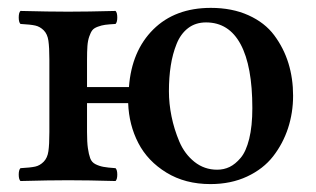

<svg xmlns="http://www.w3.org/2000/svg" viewBox="-20 -460 807 490"><path d="M505.9 -402.8Q479 -402.8 460 -388.2Q440.9 -373.5 430.7 -347.9Q420.4 -322.3 415.8 -292.5Q411.1 -262.7 411.1 -227.1Q411.1 -195.8 417.7 -163.1Q424.3 -130.4 437.7 -98.6Q451.2 -66.9 476.3 -46.9Q501.5 -26.9 534.2 -26.9Q551.3 -26.9 565.9 -33.9Q580.6 -41 594.2 -57.1Q607.9 -73.2 616 -105.7Q624 -138.2 624 -184.1Q624 -291.5 594 -347.2Q564 -402.8 505.9 -402.8ZM307.1 -196.8H202.1V-123Q202.1 -97.2 204.3 -81.8Q206.5 -66.4 210.2 -56.2Q213.9 -45.9 223.6 -41Q233.4 -36.1 243.9 -34.2Q254.4 -32.2 274.9 -30.8Q279.3 -26.4 279.3 -14.4Q279.3 -2.4 274.9 2Q204.6 0 153.8 0Q104.5 0 32.2 2Q27.8 -2.4 27.8 -14.4Q27.8 -26.4 32.2 -30.8Q58.1 -32.2 70.1 -34.9Q82 -37.6 91.6 -47.4Q101.1 -57.1 103.5 -74Q106 -90.8 106 -123V-307.1Q106 -339.4 103.5 -356.2Q101.1 -373 91.6 -382.6Q82 -392.1 70.1 -394.8Q58.1 -397.5 32.2 -398.9Q27.8 -403.3 27.8 -415.5Q27.8 -427.7 32.2 -432.1Q106.4 -430.2 153.8 -430.2Q202.6 -430.2 274.9 -432.1Q279.3 -427.7 279.3 -415.5Q279.3 -403.3 274.9 -398.9Q257.8 -397.9 248.5 -396.7Q239.3 -395.5 229.5 -391.8Q219.7 -388.2 215.6 -382.8Q211.4 -377.4 207.8 -366.9Q204.1 -356.4 203.1 -342.5Q202.1 -328.6 202.1 -307.1V-237.8H309.1Q315.9 -330.1 371.3 -385Q426.8 -439.9 518.1 -439.9Q572.3 -439.9 614 -421.1Q655.8 -402.3 679.9 -369.9Q704.1 -337.4 716.1 -298.6Q728 -259.8 728 -215.8Q728 -172.4 715.1 -132.8Q702.1 -93.3 677 -61Q651.9 -28.8 610.6 -9.5Q569.3 9.8 517.1 9.8Q452.6 9.8 404.8 -19.5Q356.9 -48.8 333 -95Q309.1 -141.1 307.1 -196.8Z"/></svg>

Font: Common Serif Medium
Style: Regular
Weight: 500
Designer: Philipp H. Poll, Khaled Hosny
Foundry: Stefan Peev, Context Ltd.
Version: Version 1.026